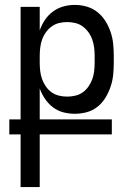

<svg xmlns="http://www.w3.org/2000/svg" viewBox="-20 -548 540 783"><path d="M64 215V0H18V-61H64V-520H142V-424Q150 -447 163.5 -467Q177 -487 196 -501Q215 -515 238 -521.5Q261 -528 285 -528Q310 -528 334 -521Q358 -514 377.5 -498.5Q397 -483 410 -462Q423 -441 431 -417.5Q439 -394 441.5 -369.5Q444 -345 444 -320V-292Q444 -267 441.5 -242.5Q439 -218 431 -194.5Q423 -171 410 -149.5Q397 -128 377.5 -112.5Q358 -97 334 -90.5Q310 -84 285 -84Q261 -84 238 -90Q215 -96 196 -110.5Q177 -125 163.5 -145Q150 -165 142 -187V-61H436V0H142V215ZM254 -154Q271 -154 287.5 -158Q304 -162 317.5 -171.5Q331 -181 341 -195.5Q351 -210 356.5 -225.5Q362 -241 364 -258Q366 -275 366 -292V-320Q366 -337 364 -353.5Q362 -370 356.5 -386Q351 -402 341 -416Q331 -430 317.5 -440Q304 -450 287.5 -454Q271 -458 254 -458Q237 -458 220.5 -454Q204 -450 190.5 -440Q177 -430 167 -416Q157 -402 151.5 -386Q146 -370 144 -353.5Q142 -337 142 -320V-292Q142 -275 144 -258Q146 -241 151.5 -225.5Q157 -210 167 -195.5Q177 -181 190.5 -171.5Q204 -162 220.5 -158Q237 -154 254 -154Z"/></svg>

Font: Iosevka srxl
Style: Regular
Weight: 400
Monospace: yes
Designer: Belleve Invis
Foundry: Belleve Invis
Version: Version 33.0.1; ttfautohint (v1.8.3)